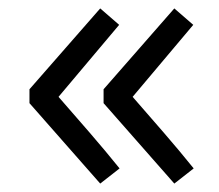

<svg xmlns="http://www.w3.org/2000/svg" viewBox="-20 -510 519 456"><path d="M50 -265V-298L218 -490L263 -451L119 -280Q154 -240 192.5 -195.5Q231 -151 264 -110L218 -74ZM226 -265V-298L394 -490L439 -451L295 -280Q330 -240 368.5 -195.5Q407 -151 440 -110L394 -74Z"/></svg>

Font: SpoqaHanSans-Regular
Style: Regular
Weight: 400
Designer: [Spoqa Han Sans] Dong-huui Kim \uAE40 \uB3D9 \uD718  Younghwa Kang \uAC15 \uC601 \uD654  [Noto Sans] Ryoko NISHIZUKA \u8
Foundry: Spoqa (http://www.spoqa-han-sans.com)
Version: Version 2.000